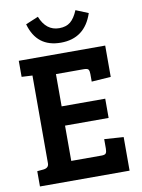

<svg xmlns="http://www.w3.org/2000/svg" viewBox="-95 -938 739 1002"><g transform="rotate(-10 274.5 -437.0)"><path d="M509 0H34V-81L67 -84Q96 -87 96 -112V-577L39 -580V-665H497V-499L395 -492V-532Q395 -549 390 -556Q385 -563 366 -563H218V-392H449V-290H218V-103H379Q397 -103 402 -110.5Q407 -118 407 -135V-185L509 -178ZM376 -874 442 -847Q400 -720 272.5 -720Q145 -720 110 -846L177 -874Q208 -796 277 -796Q314 -796 336.5 -814.5Q359 -833 376 -874Z"/></g></svg>

Font: Bree Serif
Style: Regular
Weight: 400
Designer: Veronika Burian, Jos Scaglione
Foundry: TypeTogether
Version: Version 1.002